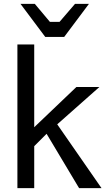

<svg xmlns="http://www.w3.org/2000/svg" viewBox="-20 -970 575 993"><path d="M157 -740H70V3H157V-214L221 -278L389 3H505L276 -327L494 -520H375L157 -312ZM238 -857 160 -950H86L214 -779H312L440 -950H368L288 -857Z"/></svg>

Font: Sawarabi Gothic
Style: Regular
Weight: 400
Designer: mshio (mshio@users.sourceforge.jp)
Version: Version 20141215